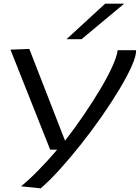

<svg xmlns="http://www.w3.org/2000/svg" viewBox="-20 -810 763 1048"><path d="M622 -536H723Q724 -506 699.5 -450.5Q675 -395 632.5 -324Q590 -253 536 -175.5Q482 -98 423 -23.5Q364 51 307 114Q250 177 202 218L95 207Q139 171 190 119Q241 67 292 7H254L37 -539L140 -543L335 -42Q388 -110 438 -183.5Q488 -257 529 -326Q570 -395 594.5 -450Q619 -505 622 -536ZM343 -596 554 -790H658L425 -596Z"/></svg>

Font: Georama ExtraExtended
Style: Italic
Weight: 400
Width: 8
Italic angle: -9°
Designer: Jean-Baptiste Levee
Foundry: Production Type
Version: Version 1.000